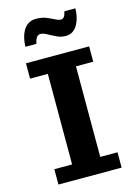

<svg xmlns="http://www.w3.org/2000/svg" viewBox="-138 -1014 781 1091"><g transform="rotate(-15 252.5 -468.5)"><path d="M65.9 2.4V-87.9H170.4V-620.6H65.9V-710.9H437.5V-620.6H335.9V-87.9H437.5V2.4ZM87.4 -802.2Q87.4 -825.7 92.5 -849.6Q97.7 -873.5 108.9 -894.3Q120.1 -915 139.2 -927.7Q158.2 -940.4 186 -940.4Q219.2 -940.4 244.9 -930.2Q270.5 -919.9 290 -909.7Q309.6 -899.4 323.2 -899.4Q333.5 -899.4 340.8 -908.2Q348.1 -917 353.5 -939.9H418Q418 -918 413.1 -894Q408.2 -870.1 397.5 -849.4Q386.7 -828.6 368.9 -815.4Q351.1 -802.2 325.2 -802.2Q298.3 -802.2 272.9 -814.2Q247.6 -826.2 226.1 -838.4Q204.6 -850.6 187.5 -850.6Q174.8 -850.6 166 -839.8Q157.2 -829.1 151.9 -802.2Z"/></g></svg>

Font: Comme
Style: Bold
Weight: 700
Version: Version 1.000;gftools[0.9.27]